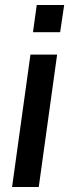

<svg xmlns="http://www.w3.org/2000/svg" viewBox="-20 -743 275 763"><path d="M28 0 101 -526H207L134 0ZM111 -615 126 -723H235L219 -615Z"/></svg>

Font: Archivo Narrow SemiBold
Style: Italic
Weight: 600
Italic angle: -8°
Designer: Hector Gatti
Foundry: Omnibus-Type
Version: Version 3.002